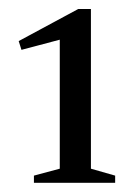

<svg xmlns="http://www.w3.org/2000/svg" viewBox="-20 -692 294 416"><path d="M109.5 -326.5V-606L26.5 -584L20.5 -603L149.5 -672.5H177V-326.5L229.5 -311.5V-296H53.5V-311.5Z"/></svg>

Font: Newsreader Text
Style: Regular
Weight: 400
Designer: Hugues Gentile
Foundry: Production Type
Version: Version 1.002